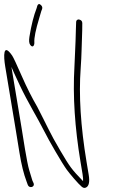

<svg xmlns="http://www.w3.org/2000/svg" viewBox="-77 -880 599 938"><path d="M70.8 -660.5C83 -644.2 91.7 -658.3 90.8 -672.3C89.3 -694.9 97.4 -735.1 115.1 -793C119.6 -807.7 122.9 -818.7 124.8 -826L128.8 -836C131.5 -844.8 128.1 -852.5 118.4 -858.9C113.4 -862.2 109.1 -859.9 105.3 -852L102.3 -841C87.8 -804.1 76 -757.3 66.8 -700.5C63.7 -681.5 65 -668.2 70.8 -660.5ZM87.6 16 81.2 2C78.3 -7.3 73.3 -24 66 -48C53.7 -88.3 35.5 -212.4 28.1 -257L-21.2 -553C-16.2 -540.5 -2.5 -510.4 20 -462.6C59.5 -378.9 104.9 -306.7 140.7 -236C161.2 -194.5 226 -82.8 249.1 -51C263 -31.8 306.4 19.5 322.6 32.5C329.7 38.2 336 39.5 342.3 36.5C357.6 30.1 362.2 8.9 356.2 -27L345.8 -89.5C317 -262.5 307.5 -414.8 317.2 -546.5C322 -610.5 321.8 -661.1 324.7 -733L325 -767C325 -776.3 320 -782.1 310.1 -784.5C301 -786.7 295 -780.1 295 -773L293.8 -738C293.6 -715.3 293 -695.8 292.1 -679.5C289.7 -638.1 289.3 -598.8 286.6 -553C278.3 -410.8 288.5 -256.3 316.3 -89.5L326.2 -30C328.8 -14.7 329.6 -3 328.8 5C270.7 -55.2 265 -64.2 217.1 -145C167.2 -228.9 152.2 -267.3 105.4 -357.4C80 -401.1 54.2 -451.5 29.2 -508.7C4.2 -565.8 -11.3 -598.9 -17.3 -608C-62.9 -674.3 -59.9 -605.4 -51.5 -555L-1.9 -257C2.2 -232.3 8.9 -191.3 18.1 -134C27.3 -76.7 39 -29.3 53.2 8L58.7 23C64.9 41.6 93.9 35 87.6 16Z"/></svg>

Font: MewTooHand
Style: CondLta
Weight: 400
Designer: Mew Too, Robert Jablonski
Version: Version 0.77